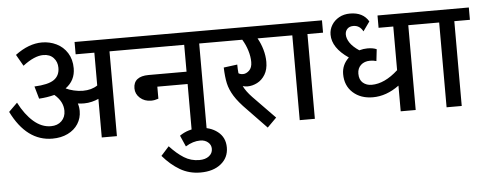

<svg xmlns="http://www.w3.org/2000/svg" viewBox="-58 -839 3249 1288"><g transform="rotate(-5 1566.5 -195.5)"><path d="M810 -571H706V0H604V-260Q585 -251 559 -244.5Q533 -238 506 -238Q485 -238 464 -241Q472 -217 472 -190Q472 -142 447.5 -103.5Q423 -65 378 -43Q333 -21 274 -21Q101 -21 0 -225L58 -282Q100 -200 154.5 -152.5Q209 -105 271 -105Q316 -105 343 -131.5Q370 -158 370 -200Q370 -263 312 -312Q262 -299 208 -296L184 -380Q277 -384 316 -411Q355 -438 355 -491Q355 -531 330 -558Q305 -585 261 -585Q201 -585 123 -525L79 -602Q170 -670 259 -670Q311 -670 356.5 -648Q402 -626 429.5 -582.5Q457 -539 457 -479Q457 -397 391 -349Q413 -338 444.5 -330.5Q476 -323 506 -323Q564 -323 604 -350V-571H478V-654H810Z M1415 -571H1310V0H1209V-307H1005V-226Q979 -217 956 -217Q911 -217 881 -244Q851 -271 851 -309Q851 -349 877 -369.5Q903 -390 953 -390H1209V-571H790V-654H1415Z M992 158 1046 98Q1094 150 1140.5 179Q1187 208 1243 208Q1284 208 1308.5 189Q1333 170 1333 140Q1333 113 1312 95.5Q1291 78 1260 78Q1211 78 1161 109L1128 34Q1185 -6 1261 -6Q1334 -6 1384 33Q1434 72 1434 140Q1434 208 1382 250Q1330 292 1244 292Q1168 292 1106.5 256Q1045 220 992 158Z M1833 -571H1703Q1724 -534 1736 -492Q1748 -450 1748 -409Q1748 -358 1727 -323.5Q1706 -289 1673.5 -272.5Q1641 -256 1608 -256Q1593 -256 1576 -261Q1593 -225 1633 -183L1781 -31L1719 31L1592 -101Q1536 -157 1508.5 -201.5Q1481 -246 1471.5 -289Q1462 -332 1460 -396L1552 -408Q1552 -376 1555 -349Q1568 -341 1585 -341Q1607 -341 1627 -360Q1647 -379 1647 -417Q1647 -454 1634.5 -494.5Q1622 -535 1600 -571H1395V-654H1833Z M2144 -571H2039V0H1937V-571H1813V-654H2144Z M2822 -571H2718V0H2617V-173Q2531 -110 2440 -110Q2358 -110 2306 -157Q2254 -204 2254 -282Q2254 -345 2302 -390Q2193 -464 2193 -553Q2193 -588 2211 -617.5Q2229 -647 2261 -665Q2293 -683 2335 -683Q2423 -683 2460 -619L2415 -556Q2393 -598 2350 -598Q2324 -598 2309.5 -583Q2295 -568 2295 -545Q2295 -518 2314.5 -489Q2334 -460 2376 -432Q2405 -440 2431 -440Q2469 -440 2493 -429L2484 -350Q2464 -356 2442 -356Q2403 -356 2379.5 -334Q2356 -312 2356 -276Q2356 -235 2380 -214.5Q2404 -194 2439 -194Q2526 -194 2617 -277V-571H2518V-654H2822Z M3133 -571H3028V0H2926V-571H2802V-654H3133Z"/></g></svg>

Font: Martel Sans SemiBold
Style: Regular
Weight: 600
Designer: Dan Reynolds and Mathieu Réguer
Foundry: Dan Reynolds and Mathieu Réguer
Version: Version 1.002; ttfautohint (v1.1) -l 5 -r 5 -G 72 -x 0 -D la